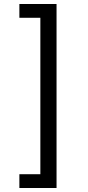

<svg xmlns="http://www.w3.org/2000/svg" viewBox="-20 -806 442 961"><path d="M77 66V135H263V-786H77V-717H182V66Z"/></svg>

Font: Noto Sans Bengali UI SemiCondensed
Style: Regular
Weight: 400
Width: 4
Designer: Jelle Bosma - Monotype Design Team
Foundry: Monotype Imaging Inc.
Version: Version 2.003